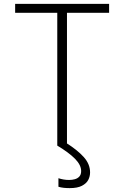

<svg xmlns="http://www.w3.org/2000/svg" viewBox="-20 -750 640 989"><path d="M275 0V-684H58V-730H542V-684H325V0ZM339 219Q323 219 308.5 217.5Q294 216 281 212V168Q293 172 307 174.5Q321 177 336 177Q352 177 366 173Q380 169 389 159Q398 149 398 131Q398 100 366.5 68Q335 36 275 0L319 -15Q378 22 411 58.5Q444 95 444 138Q444 159 434.5 177Q425 195 402 207Q379 219 339 219Z"/></svg>

Font: M PLUS Code Latin Expanded Light
Style: Regular
Weight: 300
Width: 7
Designer: Coji Morishita
Foundry: UNDERFOREST DESIGN
Version: Version 1.002; ttfautohint (v1.8.3)